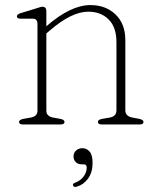

<svg xmlns="http://www.w3.org/2000/svg" viewBox="-20 -490 624 756"><path d="M162.5 -446.5V-386.5Q258 -470 336 -470Q396.5 -470 435 -433Q473.5 -396 473.5 -332V-55.5Q473.5 -32 502 -27L528 -22Q545 -18.5 545 -10Q545 0 530 0H380.5Q365.5 0 365.5 -10Q365.5 -19 382.5 -22L411.5 -27Q438.5 -31.5 438.5 -55.5V-323.5Q438.5 -383 407.8 -413.5Q377 -444 327.5 -444Q295.5 -444 257.5 -425.8Q219.5 -407.5 174.5 -368.5L162.5 -358.5V-54Q162.5 -32 189.5 -27L217 -22Q234 -19 234 -10Q234 0 219 0H70Q55 0 55 -10Q55 -18.5 72 -22L101 -27Q127.5 -32 127.5 -53.5V-396Q127.5 -416.5 109 -416.5H61Q46.5 -416.5 46.5 -425.5Q46.5 -433.5 60.5 -438L119.5 -456Q128 -458.5 135.2 -461Q142.5 -463.5 147 -463.5Q162.5 -463.5 162.5 -446.5ZM301.5 157Q286.5 157 278 148Q269.5 139 269.5 126Q269.5 112 279.5 102.8Q289.5 93.5 304.5 93.5Q321 93.5 332.8 106.8Q344.5 120 344.5 152Q344.5 188.5 327 212.8Q309.5 237 282.5 245Q271 248.5 268 241Q264.5 233 275.5 229.5Q296.5 222 309 205.2Q321.5 188.5 321.5 170Q321.5 157 309.5 157Z"/></svg>

Font: Fraunces 9pt Soft Thin
Style: Regular
Weight: 100
Version: Version 1.000;[b76b70a41]